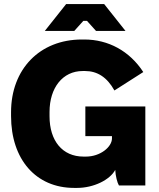

<svg xmlns="http://www.w3.org/2000/svg" viewBox="-20 -906 778 938"><path d="M199 -755H343L387 -804H405L449 -755H593L489 -886H303ZM342 12H357C437 12 517 -27 543 -76C544 -48 553 -13 561 0H690V-386H397V-241H527V-230C527 -188 470 -141 400 -141H388C285 -141 222 -218 222 -338V-359C222 -477 286 -559 384 -559H396C455 -559 503 -529 539 -464L680 -554C613 -657 509 -713 392 -713H380C174 -713 34 -568 34 -358V-339C34 -128 155 12 342 12Z"/></svg>

Font: Fixel Text ExtraBold
Style: Regular
Weight: 800
Width: 4
Designer: AlfaBravo + MacPaw
Foundry: Kyrylo Tkachov, Marchela Mozhyna, Serhii Makarenko, Maria Weinstein, Zakhar Kryvoshyya
Version: Version 1.211